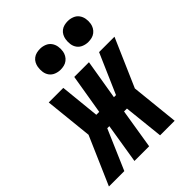

<svg xmlns="http://www.w3.org/2000/svg" viewBox="-253 -862 979 979"><g transform="rotate(-45 237.0 -372.5)"><path d="M-43 0 70 -260 43 -520H148L170 -304H191L227 -520H333L297 -304H312L406 -520H517L404 -260L431 0H326L303 -216H282L247 0H141L176 -216H161L68 0ZM404 -595Q387 -595 370.5 -601.5Q354 -608 344 -621.5Q334 -635 331.5 -652.5Q329 -670 332 -688Q334 -700 340 -711.5Q346 -723 356.5 -731Q367 -739 379.5 -742Q392 -745 405 -745Q422 -745 438.5 -738.5Q455 -732 465 -718.5Q475 -705 478 -687.5Q481 -670 478 -652Q476 -640 469.5 -628.5Q463 -617 452.5 -609Q442 -601 429.5 -598Q417 -595 404 -595ZM204 -595Q187 -595 170.5 -601.5Q154 -608 144 -621.5Q134 -635 131.5 -652.5Q129 -670 132 -688Q134 -700 140 -711.5Q146 -723 156.5 -731Q167 -739 179.5 -742Q192 -745 205 -745Q222 -745 238.5 -738.5Q255 -732 265 -718.5Q275 -705 278 -687.5Q281 -670 278 -652Q276 -640 269.5 -628.5Q263 -617 252.5 -609Q242 -601 229.5 -598Q217 -595 204 -595Z"/></g></svg>

Font: Iosevka Heavy Oblique
Style: Regular
Weight: 900
Italic angle: -9°
Monospace: yes
Designer: Belleve Invis
Foundry: Belleve Invis
Version: Version 32.5.0; ttfautohint (v1.8.4)